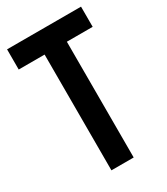

<svg xmlns="http://www.w3.org/2000/svg" viewBox="-175 -775 741 853"><g transform="rotate(-30 195.0 -348.5)"><path d="M252.4 0H138.2V-593.8H5.4V-697.3H384.8V-593.8H252.4Z"/></g></svg>

Font: Agdasima
Style: Bold
Weight: 700
Width: 3
Designer: The DocRepair Project, Patric King
Foundry: Google
Version: Version 2.002